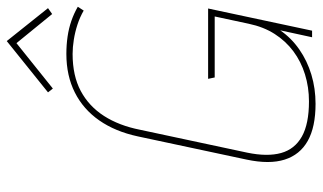

<svg xmlns="http://www.w3.org/2000/svg" viewBox="-208 -712 931 554"><g transform="rotate(-90 257.0 -435.5)"><path d="M510 -762 415 -881 267 -762 278 -748 409 -853 493 -750ZM503 -659 514 -676Q495 -687 473.5 -694.5Q452 -702 428 -705.5Q404 -709 378 -709Q315 -709 266.5 -684.5Q218 -660 186 -614Q154 -568 140 -503L73 -189Q59 -123 73 -79Q87 -35 127 -12.5Q167 10 234 10Q278 10 318 -2Q358 -14 391 -37Q424 -60 446 -92L426 0H445L509 -300H306L310 -281H486L465 -183Q456 -140 435.5 -108Q415 -76 385.5 -54Q356 -32 319 -20.5Q282 -9 241 -9Q176 -9 139.5 -29.5Q103 -50 92 -89.5Q81 -129 93 -187L159 -496Q171 -557 199 -600.5Q227 -644 271 -667.5Q315 -691 378 -691Q397 -691 419 -687.5Q441 -684 462.5 -677Q484 -670 503 -659Z"/></g></svg>

Font: Advent Pro Thin
Style: Italic
Weight: 250
Italic angle: -12°
Version: Version 3.000